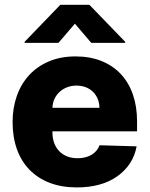

<svg xmlns="http://www.w3.org/2000/svg" viewBox="-20 -795 643 825"><path d="M304.7 -552.6Q367.2 -552.6 416.4 -532.7Q465.6 -512.8 499.5 -476.4Q533.4 -440 551.1 -388.7Q568.9 -337.4 568.9 -274.1V-230.8H205.3V-226.2Q205.3 -201.3 212.7 -180.9Q220.2 -160.5 234 -146Q247.9 -131.4 267.9 -123.2Q288 -115.1 313.2 -115.1Q347.7 -115.1 372.7 -129.4Q397.7 -143.8 407.7 -170.8L567.1 -166.2Q552.2 -86.3 484.7 -38Q417.3 10.3 310 10.3Q244.7 10.3 193.5 -9.4Q142.4 -29.1 106.9 -65.5Q71.4 -101.9 52.7 -153.9Q34.1 -206 34.1 -270.6Q34.1 -331.3 52.4 -383Q70.7 -434.7 105.3 -472.3Q139.9 -509.9 190.2 -531.2Q240.4 -552.6 304.7 -552.6ZM239.3 -774.5H364L517.8 -615.4V-610.8H372.2L301.8 -693.2L231.2 -610.8H85.9V-615.4ZM205.3 -331.7H407.3Q407 -353.3 399.5 -370.9Q392 -388.5 378.9 -401.1Q365.8 -413.7 347.7 -420.5Q329.5 -427.2 308.2 -427.2Q287.6 -427.2 269.2 -420.3Q250.7 -413.4 236.7 -400.7Q222.7 -388.1 214.3 -370.6Q206 -353 205.3 -331.7Z"/></svg>

Font: Inter P Extra Bold
Style: Regular
Weight: 800
Designer: Rasmus Andersson
Foundry: rsms
Version: Version 3.018;git-588b23468